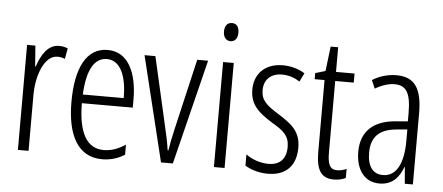

<svg xmlns="http://www.w3.org/2000/svg" viewBox="-50 -845 2235 969"><g transform="rotate(5 1067.5 -361.0)"><path d="M229 -541C172 -541 140 -485 121 -427H118L110 -532H68V0H122V-279C121 -383 161 -486 226 -486C240 -486 254 -483 264 -478L274 -532C259 -539 243 -541 229 -541Z M476 -542C369 -542 316 -438 316 -265C316 -102 369 10 495 10C538 10 576 -2 609 -23V-74C572 -49 536 -37 499 -37C412 -37 370 -115 369 -263H627V-305C627 -432 584 -542 476 -542ZM476 -496C548 -496 578 -410 577 -307H370C376 -435 414 -496 476 -496Z M793 0H853L985 -532H930L847 -175C837 -134 830 -96 825 -64H821C815 -107 806 -147 797 -185L718 -532H663Z M1089 -732C1064 -732 1052 -713 1052 -686C1052 -659 1065 -640 1089 -640C1112 -640 1125 -658 1125 -686C1125 -713 1114 -732 1089 -732ZM1115 -532H1061V0H1115Z M1477 -134C1477 -218 1429 -252 1363 -294C1300 -333 1272 -357 1272 -408C1272 -463 1308 -495 1363 -495C1396 -495 1428 -485 1453 -467L1475 -511C1443 -531 1405 -542 1363 -542C1272 -542 1220 -485 1220 -407C1220 -327 1268 -290 1335 -248C1395 -213 1423 -189 1423 -133C1423 -74 1392 -40 1334 -40C1291 -40 1248 -56 1219 -78V-21C1245 -5 1286 10 1335 10C1427 10 1477 -44 1477 -134Z M1682 -38C1643 -38 1633 -67 1633 -126V-486H1727V-532H1633V-657H1595L1580 -532L1529 -517V-486H1579V-123C1579 -35 1602 10 1668 10C1693 10 1712 5 1729 -3V-49C1716 -43 1699 -38 1682 -38Z M1939 -542C1897 -542 1854 -530 1817 -507L1835 -465C1873 -487 1906 -496 1933 -496C1992 -496 2016 -459 2016 -358V-315L1955 -310C1843 -301 1780 -245 1780 -140C1780 -61 1816 10 1900 10C1966 10 1999 -31 2019 -84H2021L2028 0H2069V-360C2069 -485 2032 -542 1939 -542ZM1961 -269 2017 -274V-216C2017 -106 1984 -34 1914 -34C1864 -34 1835 -70 1835 -141C1835 -220 1875 -261 1961 -269Z"/></g></svg>

Font: Noto Sans Lao ExtraCondensed Light
Style: Regular
Weight: 300
Width: 2
Designer: Monotype Design Team
Foundry: Monotype Imaging Inc.
Version: Version 2.003